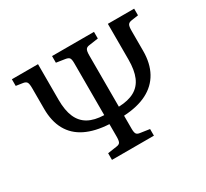

<svg xmlns="http://www.w3.org/2000/svg" viewBox="-141 -914 1207 1126"><g transform="rotate(-30 462.5 -351.5)"><path d="M321 0V-45L382 -54Q401 -56 407 -66.5Q413 -77 413 -105V-189Q319 -194 255 -225.5Q191 -257 158.5 -315.5Q126 -374 126 -458V-598Q126 -627 120 -637.5Q114 -648 96 -651L49 -658V-703H226V-461Q226 -390 246 -344Q266 -298 307 -275Q348 -252 413 -250V-602Q413 -628 406.5 -637Q400 -646 380 -649L321 -658V-703H605V-658L542 -649Q525 -647 518.5 -636.5Q512 -626 512 -598V-250Q577 -252 618.5 -275Q660 -298 679.5 -344Q699 -390 699 -461V-703H877V-658L829 -651Q811 -648 805 -637.5Q799 -627 799 -598V-463Q799 -378 766 -318.5Q733 -259 669.5 -226.5Q606 -194 512 -189V-101Q512 -75 518.5 -65.5Q525 -56 544 -54L605 -45V0Z"/></g></svg>

Font: Literata 18pt
Style: Regular
Weight: 400
Designer: Latin by Veronika Burian and Jose Scaglione. Greek by Irene Vlachou. Cyrillic by Vera Evstafieva.
Foundry: TypeTogether
Version: Version 3.103;gftools[0.9.29]